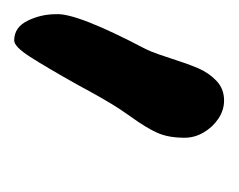

<svg xmlns="http://www.w3.org/2000/svg" viewBox="-74 -130 329 264"><g transform="rotate(90 90.0 1.5)"><path d="M38.6 -68.8Q45.9 -91.8 52.2 -106.7Q58.6 -121.6 69.6 -132.1Q80.6 -142.6 96.7 -142.6Q109.9 -142.6 121.6 -134.8Q133.3 -127 140.6 -114.5Q147.9 -102.1 147.9 -88.4Q147.9 -65.9 141.1 -50.8Q134.3 -35.6 119.1 -14.6L108.4 1Q96.2 19.5 75.2 58.6Q50.3 103 36.4 124.5Q22.5 146 14.2 146Q-3.9 146 -12.9 127.7Q-22 109.4 -22 88.4Q-23.9 60.1 25.9 -34.7Q29.3 -41.5 33.2 -52.7Q37.1 -64 38.6 -68.8Z"/></g></svg>

Font: Dekko
Style: Regular
Weight: 400
Designer: Multiple
Foundry: Sorkin Type
Version: Version 2.001